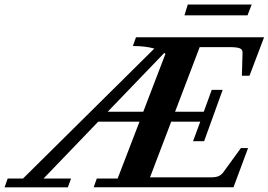

<svg xmlns="http://www.w3.org/2000/svg" viewBox="-93 -828 1187 849"><path d="M722.7 -760.3 737.3 -808.1H1020L1001.5 -760.3ZM-72.8 0.5 -59.1 -38.6H8.8L589.4 -613.3Q549.8 -624.5 494.6 -624.5L508.3 -663.1H1074.7L1010.3 -493.2H976.6L979.5 -596.2Q979.5 -609.9 966.6 -614.7Q953.6 -619.6 921.9 -619.6H790L681.2 -334H808.1L843.3 -430.7H891.6L809.6 -203.6H760.7L792.5 -290H664.1L570.3 -43.9H839.8Q861.8 -43.9 874 -49.3Q886.2 -54.7 896 -68.4L972.2 -173.3H1003.9L939.5 0H321.3L335 -38.6H427.2L523.9 -290H341.3L99.6 -38.6H221.2L207 0.5ZM638.7 -590.3Q637.7 -590.8 633.3 -593.8L383.3 -334H540.5Z"/></svg>

Font: Elstob 8pt
Style: Bold Italic
Weight: 700
Italic angle: -20°
Designer: Peter S. Baker
Version: Version 1.015